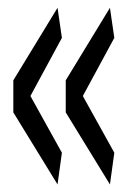

<svg xmlns="http://www.w3.org/2000/svg" viewBox="-20 -520 333 500"><path d="M14.7 -227.3V-310.8L129.8 -499.7L141.2 -421.4L59.2 -270L141.2 -122.3L129.8 -39.7ZM151.2 -227.3V-310.8L266.3 -499.7L277.7 -421.4L195.7 -270L277.7 -122.3L266.3 -39.7Z"/></svg>

Font: Georama ExtraCondensed Thin
Style: Regular
Weight: 100
Width: 2
Designer: Jean-Baptiste Levee
Foundry: Production Type
Version: Version 1.001